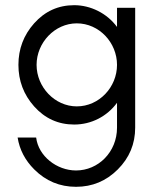

<svg xmlns="http://www.w3.org/2000/svg" viewBox="-20 -470 616 740"><path d="M276 -60C191.1 -60 121 -134.3 121 -220C121 -305.7 191.1 -380 276 -380C362.2 -380 431 -305.8 431 -220C431 -134.2 362.2 -60 276 -60ZM266 -450C204.7 -450 153.2 -426.7 111.5 -380C71.2 -334.7 51 -281.3 51 -220C51 -158.7 71.2 -105.3 111.5 -60C153.2 -13.3 204.7 10 266 10C331.9 10 392.5 -21.2 431 -73.8V22C431 116 358.9 187 273 187C199.1 187 128 132 119.3 60H47.9C55.3 106.7 76.7 147.7 112 183C156.7 227.7 210.3 250 273 250C335.7 250 389.3 227.7 434 183C478.7 138.3 501 84.7 501 22V-440H431V-366.2C392.2 -419.2 328.7 -450 266 -450Z"/></svg>

Font: GI
Style: Regular
Weight: 400
Designer: Alfredo Marco Pradil
Version: Version 1.01 2015